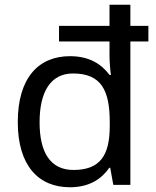

<svg xmlns="http://www.w3.org/2000/svg" viewBox="-20 -780 657 810"><path d="M275 10C358 10 409 -26 441 -72H445L458 0H530V-605H606V-671H530V-760H442V-671H229V-605H442V-544C442 -523 445 -481 448 -464H442C409 -508 359 -543 275 -543C143 -543 55 -452 55 -265C55 -83 141 10 275 10ZM290 -63C193 -63 147 -136 147 -264C147 -392 193 -470 288 -470C407 -470 443 -399 443 -265V-248C443 -124 402 -63 290 -63Z"/></svg>

Font: Noto Sans Cuneiform
Style: Regular
Weight: 400
Designer: Monotype Design Team
Foundry: Monotype Imaging Inc.
Version: Version 2.001